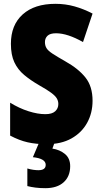

<svg xmlns="http://www.w3.org/2000/svg" viewBox="-20 -837 531 1004"><path d="M464 -310Q464 -246 435.5 -194.5Q407 -143 353.5 -113Q300 -83 223 -83Q168 -83 124 -93Q80 -103 33 -128V-300Q80 -271 128.5 -255.5Q177 -240 217 -240Q252 -240 268.5 -255Q285 -270 285 -293Q285 -309 277 -322.5Q269 -336 247.5 -352Q226 -368 185 -391Q140 -417 106.5 -445Q73 -473 55 -511.5Q37 -550 37 -608Q37 -706 98.5 -761.5Q160 -817 270 -817Q322 -817 370 -803.5Q418 -790 464 -766L414 -617Q333 -663 273 -663Q242 -663 228.5 -650Q215 -637 215 -617Q215 -599 223 -585.5Q231 -572 254.5 -556.5Q278 -541 322 -516Q390 -478 427 -431.5Q464 -385 464 -310ZM347 32Q347 85 313 116Q279 147 217 147Q189 147 165.5 144Q142 141 123 136V44Q140 49 154.5 51Q169 53 181 53Q219 53 219 25Q219 -8 152 -15L185 -93H266L254 -60Q293 -54 320 -31.5Q347 -9 347 32Z"/></svg>

Font: Noto Sans Kannada UI Condensed Black
Style: Regular
Weight: 900
Width: 3
Designer: Jelle Bosma - Monotype Design Team
Foundry: Monotype Imaging Inc.
Version: Version 2.005; ttfautohint (v1.8.4.7-5d5b)